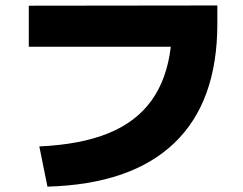

<svg xmlns="http://www.w3.org/2000/svg" viewBox="-20 -698 904 713"><path d="M614.3 -524.4H86.9V-676.8L787.1 -677.7V-609.4Q787.1 -319.8 627.2 -166.7Q467.3 -13.7 156.2 -4.9L126 -154.3Q278.8 -161.1 381.8 -202.9Q484.9 -244.6 542.5 -324.5Q600.1 -404.3 614.3 -524.4Z"/></svg>

Font: Pretendard GOV Black
Style: Regular
Weight: 900
Designer: Base glyphs from Inter by Rasmus Andersson; Hangeul glyphs from Noto Sans CJK(Source Han Sans) by Jang Soo-young and Kan
Foundry: Kil Hyung-jin
Version: Version 1.309